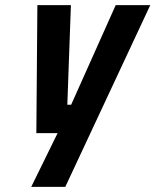

<svg xmlns="http://www.w3.org/2000/svg" viewBox="-20 -520 607 750"><path d="M205 0H122L126 -500H257L243 -111H258L432 -500H567L235 210H102Z"/></svg>

Font: Cairo
Style: Bold Italic
Weight: 700
Italic angle: -13°
Designer: Mohamed Gaber, Accademia di Belle Arti di Urbino and others
Foundry: Kief Type Foundry, Accademia di Belle Arti di Urbino and others
Version: Version 3.011